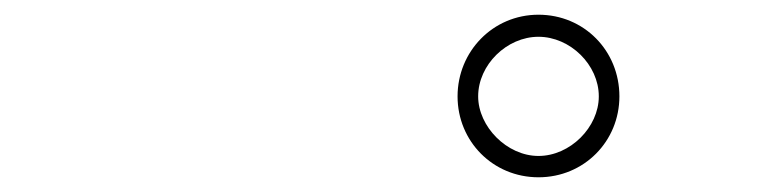

<svg xmlns="http://www.w3.org/2000/svg" viewBox="-20 -766 1040 261"><path d="M602 -635C602 -574 650 -525 712 -525C774 -525 822 -574 822 -635C822 -697 774 -746 712 -746C650 -746 602 -696 602 -635ZM630 -635C630 -678 669 -716 712 -716C755 -716 794 -678 794 -635C794 -593 755 -554 712 -554C669 -554 630 -594 630 -635Z"/></svg>

Font: Noto Sans CJK Thin
Style: Regular
Weight: 100
Designer: Ryoko NISHIZUKA (kana & ideographs); Paul D. Hunt (Latin, Greek & Cyrillic); Wenlong ZHANG (bopomofo); Sandoll Communica
Foundry: Adobe Systems Incorporated
Version: Version 1.000;PS 1;hotconv 1.0.78;makeotf.lib2.5.61930